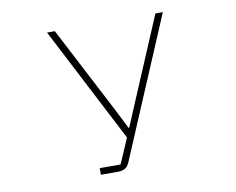

<svg xmlns="http://www.w3.org/2000/svg" viewBox="-79 -837 1158 942"><g transform="rotate(-10 500.0 -366.5)"><path d="M350 0V-33H454L508 -158L211 -733H250L477 -296L524 -203H527L566 -296L751 -733H788L493 -36Q484 -16 470.5 -8Q457 0 434 0Z"/></g></svg>

Font: IBM Plex Sans JP ExtraLight
Style: Regular
Weight: 200
Designer: Mike Abbink; Paul van der Laan; Pieter van Rosmalen; Wujin Sim; Yejin Wi; Jinhee Kim; Boomi Park; Yona Kim; Kichan Ma
Foundry: Sandoll Inc.
Version: Version 1.001